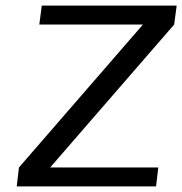

<svg xmlns="http://www.w3.org/2000/svg" viewBox="-20 -669 654 689"><path d="M540 0 548 -68H160L605 -581L614 -649H130L121 -581H493L48 -68L40 0Z"/></svg>

Font: Gamestation Text
Style: Italic
Weight: 400
Designer: Jonas Hecksher
Foundry: Jonas Hecksher, Playtypeª, e-types AS
Version: Version 1.003